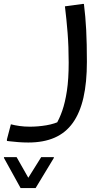

<svg xmlns="http://www.w3.org/2000/svg" viewBox="-87 -460 547 970"><path d="M-32 168Q-13 173 11.5 176.5Q36 180 64 180Q105 180 147 173Q189 166 225 148L194 172Q213 141 227.5 99.5Q242 58 251 -1Q260 -60 260 -144Q260 -225 254.5 -294Q249 -363 241 -428L329 -440H337Q345 -376 348.5 -308Q352 -240 352 -148Q352 -43 334.5 33.5Q317 110 281 160.5Q245 211 189 235.5Q133 260 56 260Q30 260 5 258Q-20 256 -36 254Q-52 252 -52 252V244ZM-3 334 56 438 121 334H185V338L93 490H17L-67 338V334Z"/></svg>

Font: Kufam
Style: Regular
Weight: 400
Designer: Wael Morcos, Artur Schmal
Foundry: Original Type
Version: Version 1.301; ttfautohint (v1.8.3)